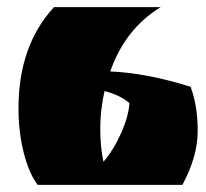

<svg xmlns="http://www.w3.org/2000/svg" viewBox="-20 -520 580 540"><path d="M32 -215Q32 -392 132 -500H432Q332 -439 290 -319Q391 -315 516 -276Q536 -223 536 -151.5Q536 -80 493 0H86Q62 -31 47 -89.5Q32 -148 32 -215ZM274 -264Q262 -211 262 -158.5Q262 -106 271 -65Q300 -99 321 -146.5Q342 -194 344 -230Q319 -252 274 -264Z"/></svg>

Font: Ruslan Display
Style: Regular
Weight: 400
Version: Version 1.001